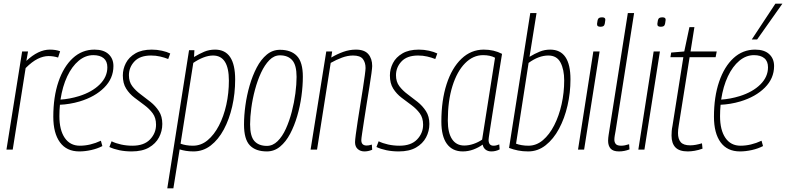

<svg xmlns="http://www.w3.org/2000/svg" viewBox="-20 -811 4262 1041"><path d="M132 -532 123 -481Q188 -542 250 -542Q283 -542 306 -533L295 -499Q270 -507 243 -507Q215 -507 184.5 -492Q154 -477 119 -442L49 0H15L100 -532Z M535 -19Q508 -5 474.5 2.5Q441 10 410 10Q341 10 305 -39.5Q269 -89 269 -178Q269 -286 297 -368Q325 -450 375 -496Q425 -542 492 -542Q542 -542 568.5 -517.5Q595 -493 595 -453Q595 -386 545 -336Q495 -286 412 -261Q385 -253 357.5 -248.5Q330 -244 305 -243Q302 -213 302 -181Q302 -106 331 -63.5Q360 -21 413 -21Q469 -21 527 -48ZM486 -512Q443 -512 406.5 -481.5Q370 -451 344.5 -397Q319 -343 308 -271Q357 -274 409 -290Q479 -312 520.5 -353Q562 -394 562 -446Q562 -479 542 -495.5Q522 -512 486 -512Z M573 -14 585 -45Q607 -34 636.5 -27.5Q666 -21 698 -21Q761 -21 793.5 -55Q826 -89 826 -135Q826 -172 808 -196.5Q790 -221 763 -241Q736 -261 709 -281.5Q682 -302 664 -330.5Q646 -359 646 -402Q646 -437 662.5 -469Q679 -501 714 -521.5Q749 -542 803 -542Q831 -542 858 -536Q885 -530 903 -521L892 -491Q872 -499 848.5 -504.5Q825 -510 799 -510Q739 -510 709 -478Q679 -446 679 -403Q679 -368 697 -344Q715 -320 742 -300Q769 -280 796 -258.5Q823 -237 841.5 -208.5Q860 -180 860 -139Q860 -100 842 -66Q824 -32 787.5 -11Q751 10 694 10Q658 10 627 3.5Q596 -3 573 -14Z M887 210 1005 -539H1034L1032 -502Q1060 -519 1087 -530.5Q1114 -542 1146 -542Q1255 -542 1255 -380Q1255 -304 1239 -234Q1223 -164 1193.5 -109Q1164 -54 1122.5 -22Q1081 10 1029 10Q1007 10 988.5 7Q970 4 954 -1L920 210ZM1026 -21Q1070 -21 1105.5 -50.5Q1141 -80 1167 -130Q1193 -180 1207 -243Q1221 -306 1221 -374Q1221 -510 1135 -510Q1110 -510 1082 -499Q1054 -488 1028 -470L959 -32Q972 -27 989 -24Q1006 -21 1026 -21Z M1427 10Q1366 10 1334.5 -23Q1303 -56 1303 -136Q1303 -184 1310.5 -239Q1318 -294 1333.5 -347.5Q1349 -401 1372 -445Q1395 -489 1426.5 -515Q1458 -541 1498 -541Q1558 -541 1590 -507.5Q1622 -474 1622 -395Q1622 -346 1614.5 -290.5Q1607 -235 1591.5 -182Q1576 -129 1553 -85.5Q1530 -42 1498.5 -16Q1467 10 1427 10ZM1427 -20Q1459 -20 1485 -45.5Q1511 -71 1530 -113Q1549 -155 1562 -205Q1575 -255 1581.5 -304.5Q1588 -354 1588 -394Q1588 -458 1564.5 -484.5Q1541 -511 1498 -511Q1466 -511 1440.5 -485Q1415 -459 1395.5 -417Q1376 -375 1362.5 -324.5Q1349 -274 1342.5 -225Q1336 -176 1336 -137Q1336 -72 1359.5 -46Q1383 -20 1427 -20Z M1749 -532H1781L1776 -499Q1808 -518 1841.5 -530Q1875 -542 1910 -542Q1956 -542 1977 -517.5Q1998 -493 1998 -453Q1998 -444 1994 -413.5Q1990 -383 1983 -340.5Q1976 -298 1968.5 -251Q1961 -204 1954.5 -161.5Q1948 -119 1943.5 -89Q1939 -59 1939 -51Q1939 -22 1968 -22Q1973 -22 1980 -23Q1987 -24 1996 -27L1998 1Q1986 6 1975.5 8Q1965 10 1956 10Q1934 10 1919.5 -3Q1905 -16 1905 -40Q1905 -51 1909 -81.5Q1913 -112 1919.5 -154.5Q1926 -197 1933.5 -243Q1941 -289 1947.5 -331Q1954 -373 1958 -403Q1962 -433 1962 -442Q1962 -472 1947.5 -491Q1933 -510 1894 -510Q1865 -510 1834 -498.5Q1803 -487 1773 -470L1699 0H1664Z M2021 -14 2033 -45Q2055 -34 2084.5 -27.5Q2114 -21 2146 -21Q2209 -21 2241.5 -55Q2274 -89 2274 -135Q2274 -172 2256 -196.5Q2238 -221 2211 -241Q2184 -261 2157 -281.5Q2130 -302 2112 -330.5Q2094 -359 2094 -402Q2094 -437 2110.5 -469Q2127 -501 2162 -521.5Q2197 -542 2251 -542Q2279 -542 2306 -536Q2333 -530 2351 -521L2340 -491Q2320 -499 2296.5 -504.5Q2273 -510 2247 -510Q2187 -510 2157 -478Q2127 -446 2127 -403Q2127 -368 2145 -344Q2163 -320 2190 -300Q2217 -280 2244 -258.5Q2271 -237 2289.5 -208.5Q2308 -180 2308 -139Q2308 -100 2290 -66Q2272 -32 2235.5 -11Q2199 10 2142 10Q2106 10 2075 3.5Q2044 -3 2021 -14Z M2644 10Q2625 10 2612.5 0Q2600 -10 2597 -27Q2575 -11 2547 -0.5Q2519 10 2489 10Q2433 10 2403 -31Q2373 -72 2373 -152Q2373 -267 2401.5 -355Q2430 -443 2482 -492.5Q2534 -542 2603 -542Q2658 -542 2702 -519Q2683 -401 2670 -320Q2657 -239 2649 -187.5Q2641 -136 2636.5 -107.5Q2632 -79 2630.5 -67.5Q2629 -56 2629 -53Q2629 -21 2656 -21Q2670 -21 2687 -28L2689 -1Q2668 10 2644 10ZM2594 -54 2664 -498Q2638 -512 2599 -512Q2545 -512 2501.5 -468Q2458 -424 2433 -344Q2408 -264 2408 -157Q2408 -91 2431 -56.5Q2454 -22 2497 -22Q2522 -22 2548 -31Q2574 -40 2594 -54Z M2889 -740 2851 -503Q2879 -520 2906 -531Q2933 -542 2963 -542Q3073 -542 3073 -381Q3073 -308 3057 -238.5Q3041 -169 3011 -113Q2981 -57 2938.5 -23.5Q2896 10 2844 10Q2814 10 2789 5Q2764 0 2740 -9L2855 -740ZM2953 -510Q2901 -510 2846 -470L2778 -32Q2791 -27 2808.5 -24Q2826 -21 2845 -21Q2888 -21 2923.5 -51Q2959 -81 2985 -132Q3011 -183 3025 -246Q3039 -309 3039 -375Q3039 -434 3019 -472Q2999 -510 2953 -510Z M3245 -717Q3263 -717 3262 -703Q3260 -681 3255.5 -673.5Q3251 -666 3235 -666Q3227 -666 3222 -669Q3217 -672 3217 -681Q3219 -703 3224 -710Q3229 -717 3245 -717ZM3114 0 3197 -532H3231L3147 0Z M3384 -740H3418L3318 -103Q3315 -87 3313 -75Q3311 -63 3311 -53Q3311 -40 3318.5 -30.5Q3326 -21 3348 -21Q3366 -21 3391 -29L3393 -1Q3365 10 3336 10Q3304 10 3290.5 -5.5Q3277 -21 3277 -48Q3277 -56 3278 -64.5Q3279 -73 3280 -80Z M3572 -717Q3590 -717 3589 -703Q3587 -681 3582.5 -673.5Q3578 -666 3562 -666Q3554 -666 3549 -669Q3544 -672 3544 -681Q3546 -703 3551 -710Q3556 -717 3572 -717ZM3441 0 3524 -532H3558L3474 0Z M3786 -34 3789 -5Q3767 3 3746.5 6.5Q3726 10 3709 10Q3663 10 3642 -12Q3621 -34 3621 -76Q3621 -87 3622 -100.5Q3623 -114 3626 -128L3685 -501H3615L3619 -526L3690 -532L3718 -664H3745L3724 -532H3866L3860 -501H3719L3660 -130Q3658 -118 3657 -108.5Q3656 -99 3656 -90Q3656 -57 3671 -40Q3686 -23 3722 -23Q3737 -23 3753 -26Q3769 -29 3786 -34Z M4117 -19Q4090 -5 4056.5 2.5Q4023 10 3992 10Q3923 10 3887 -39.5Q3851 -89 3851 -178Q3851 -286 3879 -368Q3907 -450 3957 -496Q4007 -542 4074 -542Q4124 -542 4150.5 -517.5Q4177 -493 4177 -453Q4177 -386 4127 -336Q4077 -286 3994 -261Q3967 -253 3939.5 -248.5Q3912 -244 3887 -243Q3884 -213 3884 -181Q3884 -106 3913 -63.5Q3942 -21 3995 -21Q4051 -21 4109 -48ZM4068 -512Q4025 -512 3988.5 -481.5Q3952 -451 3926.5 -397Q3901 -343 3890 -271Q3939 -274 3991 -290Q4061 -312 4102.5 -353Q4144 -394 4144 -446Q4144 -479 4124 -495.5Q4104 -512 4068 -512ZM4056 -597 4184 -791H4222L4085 -597Z"/></svg>

Font: Georama SemiCondensed ExtraLight
Style: Italic
Weight: 200
Width: 4
Italic angle: -9°
Designer: Jean-Baptiste Levee
Foundry: Production Type
Version: Version 1.000